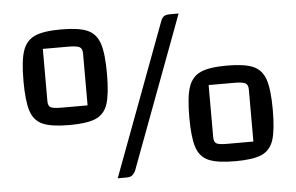

<svg xmlns="http://www.w3.org/2000/svg" viewBox="-50 -738 1315 852"><g transform="rotate(-5 607.5 -312.5)"><path d="M248 -640Q327 -640 365.5 -623Q404 -606 419 -561.5Q434 -517 434 -427Q434 -336 419.5 -292Q405 -248 366.5 -231Q328 -214 248 -214Q169 -214 130 -231Q91 -248 76.5 -292.5Q62 -337 62 -427Q62 -517 77 -561Q92 -605 130.5 -622.5Q169 -640 248 -640ZM160 -328Q160 -307 171.5 -300.5Q183 -294 219 -294H336V-526Q336 -547 323.5 -554Q311 -561 273 -561H160ZM477 40H441L695 -640Q701 -654 709.5 -659.5Q718 -665 738 -665H774L520 15Q512 29 504 34.5Q496 40 477 40ZM967 -416Q1046 -416 1084.5 -399Q1123 -382 1138 -337.5Q1153 -293 1153 -203Q1153 -112 1138.5 -68Q1124 -24 1085.5 -7Q1047 10 967 10Q888 10 849 -7Q810 -24 795.5 -68.5Q781 -113 781 -203Q781 -293 796 -337Q811 -381 849.5 -398.5Q888 -416 967 -416ZM879 -104Q879 -83 890.5 -76.5Q902 -70 938 -70H1055V-302Q1055 -323 1042.5 -330Q1030 -337 992 -337H879Z"/></g></svg>

Font: Changa SemiBold
Style: Regular
Weight: 600
Designer: Eduardo Rodriguez Tunni
Foundry: Eduardo Rodriguez Tunni
Version: Version 2.002; ttfautohint (v1.5) -l 8 -r 50 -G 150 -x 14 -H